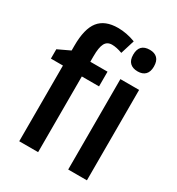

<svg xmlns="http://www.w3.org/2000/svg" viewBox="-181 -880 918 995"><g transform="rotate(30 277.5 -382.5)"><path d="M197 -453V0H84V-453H12V-509L84 -543V-572Q84 -673 120.5 -719Q157 -765 235 -765Q286 -765 339 -745L313 -661Q278 -674 251 -674Q222 -674 209.5 -650.5Q197 -627 197 -574V-541H300V-453ZM495 -684Q495 -652 479 -636Q463 -620 434 -620Q404 -620 387.5 -636Q371 -652 371 -684Q371 -749 434 -749Q463 -749 479 -733Q495 -717 495 -684ZM489 0H377V-541H489Z"/></g></svg>

Font: Noto Sans Display Medium Narrow
Style: Regular
Weight: 500
Width: 4
Designer: Monotype Design team
Foundry: Monotype Imaging Inc.
Version: Version 1.000